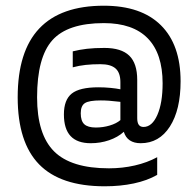

<svg xmlns="http://www.w3.org/2000/svg" viewBox="-20 -577 684 673"><path d="M298 -75Q251 -75 227.5 -100Q204 -125 204 -176Q204 -227 231.5 -249Q259 -271 325 -271Q346 -271 367 -269Q388 -267 402 -264V-289Q402 -322 385 -337Q368 -352 332 -352Q304 -352 280.5 -349.5Q257 -347 235 -341V-397Q259 -403 285 -406Q311 -409 346 -409Q405 -409 433 -382Q461 -355 461 -297V-163Q461 -147 466.5 -139.5Q472 -132 483 -132Q513 -132 531.5 -174Q550 -216 550 -285Q550 -389 498 -442.5Q446 -496 344 -496Q217 -496 163.5 -436Q110 -376 110 -236Q110 -106 169.5 -46.5Q229 13 362 13Q409 13 452.5 3Q496 -7 531 -26V36Q496 56 449 66Q402 76 347 76Q192 76 117 -1Q42 -78 42 -236Q42 -397 117.5 -477Q193 -557 344 -557Q475 -557 544 -488.5Q613 -420 613 -292Q613 -192 575.5 -133.5Q538 -75 473 -75Q450 -75 435 -85Q420 -95 414 -115Q393 -96 362.5 -85.5Q332 -75 298 -75ZM333 -225Q292 -225 277.5 -215.5Q263 -206 263 -180Q263 -153 275.5 -141.5Q288 -130 316 -130Q341 -130 364.5 -137Q388 -144 402 -156V-220Q375 -223 361.5 -224Q348 -225 333 -225Z"/></svg>

Font: Blinker
Style: Regular
Weight: 400
Designer: Juergen Huber
Foundry: supertype
Version: Version 1.017;hotconv 1.0.117;makeotfexe 2.5.65602